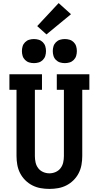

<svg xmlns="http://www.w3.org/2000/svg" viewBox="-20 -1216 640 1244"><path d="M300 8Q271 8 243 3Q215 -2 189.5 -15Q164 -28 143.5 -48.5Q123 -69 110 -94.5Q97 -120 92 -148.5Q87 -177 87 -205V-634H41V-735H252V-634H206V-205Q206 -184 210.5 -163.5Q215 -143 227.5 -126.5Q240 -110 259.5 -101.5Q279 -93 300 -93Q321 -93 340.5 -101.5Q360 -110 372.5 -126.5Q385 -143 389.5 -163.5Q394 -184 394 -205V-634H348V-735H559V-634H513V-205Q513 -177 508 -148.5Q503 -120 490 -94.5Q477 -69 456.5 -48.5Q436 -28 410.5 -15Q385 -2 357 3Q329 8 300 8ZM400 -807Q384 -807 369 -811.5Q354 -816 342.5 -827.5Q331 -839 326.5 -854Q322 -869 322 -885Q322 -901 326.5 -916Q331 -931 342.5 -942.5Q354 -954 369 -958.5Q384 -963 400 -963Q416 -963 431 -958.5Q446 -954 457.5 -942.5Q469 -931 473.5 -916Q478 -901 478 -885Q478 -869 473.5 -854Q469 -839 457.5 -827.5Q446 -816 431 -811.5Q416 -807 400 -807ZM200 -807Q184 -807 169 -811.5Q154 -816 142.5 -827.5Q131 -839 126.5 -854Q122 -869 122 -885Q122 -901 126.5 -916Q131 -931 142.5 -942.5Q154 -954 169 -958.5Q184 -963 200 -963Q216 -963 231 -958.5Q246 -954 257.5 -942.5Q269 -931 273.5 -916Q278 -901 278 -885Q278 -869 273.5 -854Q269 -839 257.5 -827.5Q246 -816 231 -811.5Q216 -807 200 -807ZM281 -993 221 -1047 360 -1196 440 -1124Z"/></svg>

Font: Iosevka Curly Slab Extended
Style: Bold
Weight: 700
Width: 7
Monospace: yes
Designer: Belleve Invis
Foundry: Belleve Invis
Version: Version 11.1.0; ttfautohint (v1.8.3)